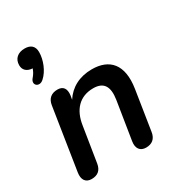

<svg xmlns="http://www.w3.org/2000/svg" viewBox="-183 -892 947 1020"><g transform="rotate(-30 290.5 -382.5)"><path d="M119 -581C154 -612 177 -670 177 -717C177 -753 157 -772 119 -772C78 -772 50 -749 50 -709C50 -680 69 -661 104 -659C99 -645 92 -631 80 -617C48 -583 88 -551 119 -581ZM82 7C120 7 142 -12 148 -50L182 -263C195 -352 245 -407 329 -407C393 -407 417 -369 405 -292L368 -60C361 -18 380 7 416 7C453 7 476 -12 482 -50L520 -293C542 -434 480 -498 373 -498C297 -498 238 -466 202 -410L206 -433C212 -475 195 -496 161 -496C124 -496 100 -477 94 -439L35 -61C28 -18 46 7 82 7Z"/></g></svg>

Font: SN Pro Semibold
Style: Italic
Weight: 600
Italic angle: -9°
Designer: Tobias Whetton
Foundry: Supernotes
Version: Version 1.001;Glyphs 3.2 (3249)